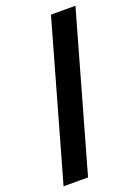

<svg xmlns="http://www.w3.org/2000/svg" viewBox="-158 -789 707 976"><g transform="rotate(-20 195.5 -301.0)"><path d="M10 120 248.2 -722H380.6L142.4 120Z"/></g></svg>

Font: TikTok Sans Light
Style: Regular
Weight: 300
Version: Version 4.000